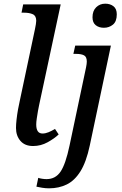

<svg xmlns="http://www.w3.org/2000/svg" viewBox="-20 -784 662 1044"><path d="M160 10Q115 10 91 -18Q67 -46 67 -88Q67 -107 70 -134Q73 -161 78 -189Q83 -217 88 -238L170 -625Q173 -639 175 -652Q177 -665 177 -671Q177 -698 158.5 -706.5Q140 -715 111 -715H97L106 -760H310L193 -214Q190 -201 186.5 -181Q183 -161 180 -140.5Q177 -120 177 -107Q177 -58 211 -58Q227 -58 244 -65Q261 -72 279 -83L299 -53Q276 -31 239 -10.5Q202 10 160 10ZM545 -633Q518 -633 500.5 -647Q483 -661 483 -690Q483 -725 503 -744.5Q523 -764 552 -764Q579 -764 597 -750Q615 -736 615 -706Q615 -667 594 -650Q573 -633 545 -633ZM247 240Q228 240 209.5 237Q191 234 178 231L188 183Q196 186 209 188Q222 190 233 190Q282 190 309.5 149Q337 108 358 8L448 -418Q452 -438 452 -449Q452 -475 437 -483Q422 -491 394 -491H379L389 -536H583L468 8Q449 97 417.5 147.5Q386 198 343 219Q300 240 247 240Z"/></svg>

Font: Noto Serif Medium
Style: Italic
Weight: 500
Italic angle: -12°
Designer: Monotype Design Team
Foundry: Monotype Imaging Inc.
Version: Version 2.014; ttfautohint (v1.8.4.7-5d5b)